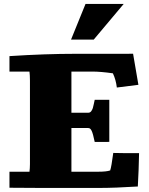

<svg xmlns="http://www.w3.org/2000/svg" viewBox="-20 -949 754 970"><path d="M338.9 -749 412.1 -929.2H605L453.6 -749ZM27.8 -665.5Q208.5 -677.2 361.8 -677.2Q423.3 -677.2 467.5 -677.2Q511.7 -677.2 542.2 -677.2Q572.8 -677.2 592 -677.2Q611.3 -677.2 623 -677.2Q634.8 -677.2 641.1 -677.5Q647.5 -677.7 652.3 -677.7L679.2 -520.5L570.3 -506.8Q567.9 -526.4 563 -544.2Q558.1 -562 550.3 -578.6Q488.8 -587.4 446.8 -587.4H340.8V-379.4H425.3Q434.6 -379.4 440.2 -386.2Q445.8 -393.1 449 -403.1Q452.1 -413.1 454.1 -424.3Q456.1 -435.5 458.5 -444.8H532.2V-232.4Q525.4 -231.9 518.6 -231.9Q511.7 -231.9 504.9 -231.9H458.5Q454.1 -252.9 450.4 -266.6Q446.8 -280.3 442.9 -288.3Q439 -296.4 434.8 -299.3Q430.7 -302.2 425.3 -302.2H340.8V-81.5H477.5Q517.6 -81.5 536.6 -87.9Q540 -97.7 543.7 -119.4Q547.4 -141.1 552.2 -176.3Q583.5 -175.3 614.7 -175.3Q646 -175.3 682.6 -175.3Q681.6 -132.3 680.2 -90.3Q678.7 -48.3 676.3 -6.8Q561 0.5 479 0.5Q418.5 0.5 368.9 0.5Q319.3 0.5 278.1 0.5Q236.8 0.5 202.4 0.5Q168 0.5 137.9 0.2Q107.9 0 81.1 -0.2Q54.2 -0.5 27.8 -0.5V-81.5H128.9Q129.9 -89.8 130.6 -99.1Q131.3 -108.4 131.3 -119.6V-542.5Q131.3 -556.6 130.6 -567.9Q129.9 -579.1 128.9 -587.4H27.8Z"/></svg>

Font: Tienne Black
Style: Regular
Weight: 900
Designer: vernon adams
Foundry: vernon adams
Version: Version 001.001